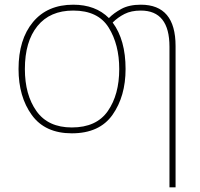

<svg xmlns="http://www.w3.org/2000/svg" viewBox="-20 -558 852 818"><path d="M515 -264Q515 -388 460 -462Q482 -484 510.5 -498.5Q539 -513 580 -513Q702 -513 702 -359V240H728V-362Q728 -538 580 -538Q530 -538 497 -520Q464 -502 444 -481Q387 -538 292 -538Q182 -538 120.5 -464Q59 -390 59 -264Q59 -146 115.5 -68Q172 10 286 10Q404 10 459.5 -69Q515 -148 515 -264ZM86 -264Q86 -381 139.5 -447Q193 -513 292 -513Q398 -513 443 -440.5Q488 -368 488 -264Q488 -155 439.5 -85Q391 -15 286 -15Q185 -15 135.5 -84.5Q86 -154 86 -264Z"/></svg>

Font: Noto Sans UI Thin
Style: Regular
Weight: 250
Designer: Monotype Design Team
Foundry: Monotype Imaging Inc.
Version: Version 1.901